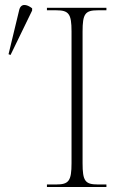

<svg xmlns="http://www.w3.org/2000/svg" viewBox="-20 -745 493 765"><path d="M22 -526 108 -703V-712C86 -729 62 -733 56 -703L14 -529ZM167 0H404V-10H370C319 -10 309 -24 309 -95V-619C309 -690 319 -704 370 -704H404V-714H167V-704H204C254 -704 265 -690 265 -620V-95C265 -24 254 -10 204 -10H167Z"/></svg>

Font: Noto Serif Display ExtraLight
Style: Regular
Weight: 200
Designer: Monotype Design Team
Foundry: Monotype Imaging Inc.
Version: Version 2.009